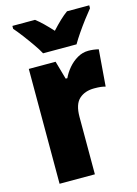

<svg xmlns="http://www.w3.org/2000/svg" viewBox="-117 -830 637 893"><g transform="rotate(-15 202.0 -383.0)"><path d="M345 -563Q369 -563 394 -557L380 -381Q370 -384 357.5 -385.5Q345 -387 326 -387Q281 -387 253.5 -362Q226 -337 226 -276V0H56V-553H185L210 -465H218Q229 -489 248 -511.5Q267 -534 292 -548.5Q317 -563 345 -563ZM139 -606Q129 -625 109.5 -653Q90 -681 69.5 -708Q49 -735 34 -752V-766H143Q161 -752 179 -734.5Q197 -717 219 -693Q241 -717 260 -735Q279 -753 297 -766H404V-752Q389 -734 369 -707.5Q349 -681 330.5 -654Q312 -627 300 -606Z"/></g></svg>

Font: Noto Sans Lao UI Cond Blk
Style: Regular
Weight: 900
Width: 3
Designer: Monotype Design Team
Foundry: Monotype Imaging Inc.
Version: Version 2.000; ttfautohint (v1.8.4.7-5d5b)